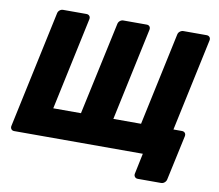

<svg xmlns="http://www.w3.org/2000/svg" viewBox="-88 -805 1197 1051"><g transform="rotate(10 510.0 -280.0)"><path d="M743 140Q732 140 726 132.5Q720 125 722 115L746 0H31Q20 0 14.5 -7.5Q9 -15 11 -25L150 -675Q152 -686 160.5 -693Q169 -700 180 -700H309Q320 -700 326 -693Q332 -686 330 -675L220 -160H374L485 -675Q487 -686 495.5 -693Q504 -700 514 -700H644Q655 -700 660.5 -693Q666 -686 664 -675L554 -160H708L818 -675Q820 -686 829 -693Q838 -700 848 -700H977Q988 -700 994 -693Q1000 -686 998 -675L888 -160H935Q946 -160 952 -153Q958 -146 956 -135L902 115Q900 125 891.5 132.5Q883 140 872 140Z"/></g></svg>

Font: Rubik
Style: Bold Italic
Weight: 700
Italic angle: -12°
Designer: Hubert and Fischer
Foundry: Hubert and Fischer
Version: Version 2.300;gftools[0.9.30]